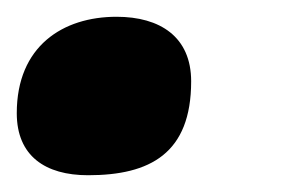

<svg xmlns="http://www.w3.org/2000/svg" viewBox="-20 -197 347 229"><path d="M85 12C159 12 208 -14 208 -100C208 -153 171 -177 119 -177C55 -177 0 -142 0 -62C0 -11 34 12 85 12Z"/></svg>

Font: Noto Sans UI Black
Style: Italic
Weight: 900
Italic angle: -372°
Designer: Monotype Design Team
Foundry: Monotype Imaging Inc.
Version: Version 1.901